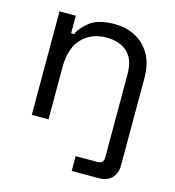

<svg xmlns="http://www.w3.org/2000/svg" viewBox="-105 -587 799 876"><g transform="rotate(15 294.5 -149.0)"><path d="M71 0V-489H148V-406H162Q178 -441 216.5 -469.5Q255 -498 330 -498Q385 -498 428.5 -475Q472 -452 498 -407Q524 -362 524 -296V0H445V-290Q445 -363 408.5 -396Q372 -429 310 -429Q239 -429 194.5 -383Q150 -337 150 -246V0ZM313 200V130H417Q445 130 445 100V0H524V116Q524 155 502 177.5Q480 200 442 200Z"/></g></svg>

Font: Space Grotesk Frontify
Style: Regular
Weight: 400
Designer: Florian Karsten
Version: Version 2.000